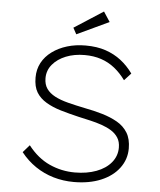

<svg xmlns="http://www.w3.org/2000/svg" viewBox="-60 -941 836 1002"><g transform="rotate(5 358.5 -440.0)"><path d="M364 10Q308 10 257 -5Q206 -20 162.5 -49.5Q119 -79 85 -122L119 -161Q169 -97 232 -68.5Q295 -40 365 -40Q428 -40 477.5 -58.5Q527 -77 555 -111Q583 -145 583 -189Q583 -220 569.5 -241Q556 -262 533.5 -276Q511 -290 482 -300Q453 -310 422 -317Q391 -324 360 -331Q309 -343 265 -356Q221 -369 187.5 -389Q154 -409 136 -438.5Q118 -468 118 -516Q118 -559 136.5 -593.5Q155 -628 189 -653Q223 -678 267.5 -691.5Q312 -705 364 -705Q424 -705 469.5 -689.5Q515 -674 550.5 -646.5Q586 -619 614 -580L579 -542Q553 -578 521 -603.5Q489 -629 450 -642Q411 -655 364 -655Q309 -655 265.5 -637.5Q222 -620 196 -589Q170 -558 170 -517Q170 -484 185.5 -462Q201 -440 229.5 -425Q258 -410 299 -399.5Q340 -389 389 -379Q437 -370 481 -357Q525 -344 560 -324Q595 -304 615 -271.5Q635 -239 635 -189Q635 -132 601 -86.5Q567 -41 506 -15.5Q445 10 364 10ZM310 -759 292 -792 444 -890 478 -838Z"/></g></svg>

Font: Lexend Exa ExtraLight
Style: Regular
Weight: 250
Designer: Bonnie Shaver-Troup, Thomas Jockin
Foundry: Lexend
Version: Version 1.007